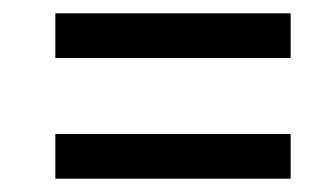

<svg xmlns="http://www.w3.org/2000/svg" viewBox="-20 -501 465 288"><path d="M63 -414V-481H416V-414ZM63 -233V-300H416V-233Z"/></svg>

Font: Noto Serif ExtraCondensed
Style: Bold Italic
Weight: 700
Width: 2
Italic angle: -12°
Designer: Monotype Design Team
Foundry: Monotype Imaging Inc.
Version: Version 2.013; ttfautohint (v1.8.4.7-5d5b)